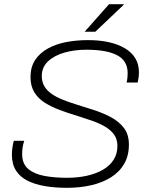

<svg xmlns="http://www.w3.org/2000/svg" viewBox="-20 -888 719 919"><path d="M301 11Q244 11 196 3Q148 -5 112 -23Q76 -41 56.5 -71.5Q37 -102 37 -147Q37 -162 39 -178.5Q41 -195 46 -214H96Q90 -196 88 -181Q86 -166 86 -151Q86 -104 115 -79.5Q144 -55 192.5 -46Q241 -37 301 -37Q353 -37 397 -47Q441 -57 473.5 -76Q506 -95 524 -123.5Q542 -152 542 -189Q542 -222 525.5 -244.5Q509 -267 481 -283Q453 -299 418 -311Q383 -323 345 -335Q305 -347 266 -361.5Q227 -376 195 -396Q163 -416 144.5 -446Q126 -476 126 -519Q126 -567 148 -600.5Q170 -634 208.5 -655.5Q247 -677 296.5 -686.5Q346 -696 401 -696Q457 -696 501.5 -686Q546 -676 578.5 -656.5Q611 -637 628 -608.5Q645 -580 645 -542Q645 -530 643.5 -518Q642 -506 639 -493H586Q589 -506 590 -517Q591 -528 591 -538Q591 -597 541 -623.5Q491 -650 393 -650Q336 -650 287.5 -636Q239 -622 209.5 -594Q180 -566 180 -524Q180 -496 192.5 -475Q205 -454 227.5 -438.5Q250 -423 278.5 -411.5Q307 -400 339 -390Q383 -376 428.5 -361.5Q474 -347 512 -326.5Q550 -306 573.5 -275Q597 -244 597 -196Q597 -143 574.5 -104Q552 -65 511.5 -39.5Q471 -14 417 -1.5Q363 11 301 11ZM385 -736 502 -868H572V-865L436 -736Z"/></svg>

Font: Archivo SemiBold Thin
Style: Italic
Weight: 250
Italic angle: -10°
Version: Version 2.001